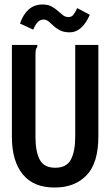

<svg xmlns="http://www.w3.org/2000/svg" viewBox="-20 -823 490 855"><path d="M225 12Q130 13 81.5 -46.5Q33 -106 33 -213V-623H146V-614Q141 -608 139.5 -601Q138 -594 138 -577V-212Q138 -148 157 -112Q176 -76 226 -76Q277 -76 296 -113Q315 -150 315 -215V-623H418V-216Q418 -97 365.5 -42.5Q313 12 225 12ZM324 -787 380 -757Q345 -679 291 -679Q265 -679 248 -687.5Q231 -696 219 -707.5Q207 -719 196.5 -727.5Q186 -736 174 -736Q159 -736 148 -724.5Q137 -713 128 -691L69 -718Q83 -759 108 -781Q133 -803 169 -803Q193 -803 209 -794.5Q225 -786 237 -775Q249 -764 260 -755.5Q271 -747 285 -747Q299 -747 307 -757.5Q315 -768 324 -787Z"/></svg>

Font: Inconsolata SemiCondensed Bold
Style: Regular
Weight: 700
Width: 4
Monospace: yes
Designer: Raph Levien, Cyreal, Brenton Simpson
Foundry: Raph Levien, Cyreal, Google
Version: Version 3.001; ttfautohint (v1.8.2.53-6de2)